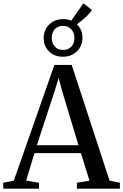

<svg xmlns="http://www.w3.org/2000/svg" viewBox="-36 -1141 746 1161"><path d="M47.5 -48.5 293 -748.5H397.5L626.5 -48.5L689 -36V0H429V-36L505 -48.5L453.5 -215H172.5L122 -49L200 -36V0H-16L-16.5 -36ZM438.5 -263 338.5 -594.5 318.5 -669 295.5 -593.5 187 -263ZM344 -798Q293 -798 260.5 -830Q228 -862 228 -910Q228.5 -961 261.8 -993.2Q295 -1025.5 347.5 -1025.5Q373.5 -1025.5 394.5 -1016L468.5 -1121L520 -1080.5Q512.5 -1068 497.5 -1052.5Q482.5 -1037 464.5 -1021.8Q446.5 -1006.5 429 -994Q462.5 -962.5 462.5 -913Q462.5 -863 429.2 -830.5Q396 -798 344 -798ZM345.5 -839Q376.5 -839 395.2 -858.8Q414 -878.5 414 -911.5Q414 -943 394.8 -963.8Q375.5 -984.5 345.5 -984.5Q314.5 -984.5 295.8 -964.8Q277 -945 277 -912Q277 -880.5 295 -859.8Q313 -839 345.5 -839Z"/></svg>

Font: Merriweather 72pt
Style: Regular
Weight: 400
Version: Version 2.100